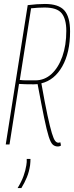

<svg xmlns="http://www.w3.org/2000/svg" viewBox="-20 -730 374 970"><path d="M9 0 120 -704Q167 -710 207 -710Q276 -710 305 -677.5Q334 -645 334 -571Q334 -464 294.5 -394.5Q255 -325 189 -309Q207 -207 220 -147Q233 -87 242 -57.5Q251 -28 258.5 -18.5Q266 -9 275 -9Q276 -9 278.5 -9.5Q281 -10 285 -11L288 5Q286 7 281.5 8.5Q277 10 272 10Q257 10 246.5 0.5Q236 -9 226 -40.5Q216 -72 203 -135Q190 -198 170 -305Q160 -304 151 -304H150Q127 -304 109 -304.5Q91 -305 76 -306L28 0ZM158 -324Q205 -324 240 -356Q275 -388 295 -444.5Q315 -501 315 -574Q315 -634 291.5 -663Q268 -692 205 -692Q187 -692 172 -691Q157 -690 137 -688L80 -326Q96 -324 114.5 -324Q133 -324 158 -324ZM115 73H134Q134 87 132 105Q127 138 116 165Q105 192 88 220H69Q89 187 99 159Q109 131 113 105Q116 88 115 73Z"/></svg>

Font: Georama Condensed Thin
Style: Italic
Weight: 100
Width: 3
Italic angle: -9°
Designer: Jean-Baptiste Levee
Foundry: Production Type
Version: Version 1.000